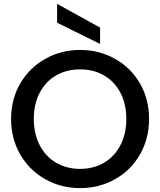

<svg xmlns="http://www.w3.org/2000/svg" viewBox="-20 -961 824 988"><path d="M37 -349Q37 -451 84.5 -532Q132 -613 213.5 -658.5Q295 -704 392 -704Q490 -704 571.5 -658.5Q653 -613 700 -532Q747 -451 747 -349Q747 -247 700 -165.5Q653 -84 571.5 -38.5Q490 7 392 7Q295 7 213.5 -38.5Q132 -84 84.5 -165.5Q37 -247 37 -349ZM630 -349Q630 -426 599.5 -484Q569 -542 515 -573Q461 -604 392 -604Q323 -604 269 -573Q215 -542 184.5 -484Q154 -426 154 -349Q154 -272 184.5 -213.5Q215 -155 269 -123.5Q323 -92 392 -92Q461 -92 515 -123.5Q569 -155 599.5 -213.5Q630 -272 630 -349ZM495 -819V-735L274 -844V-941Z"/></svg>

Font: Poppins-Tabular Medium
Style: Regular
Weight: 500
Designer: Ninad Kale (Devanagari), Jonny Pinhorn (Latin)
Foundry: Indian Type Foundry
Version: Version 4.004